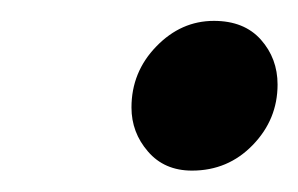

<svg xmlns="http://www.w3.org/2000/svg" viewBox="-20 -441 286 184"><path d="M164 -277.5Q137.5 -277.5 121.8 -295.8Q106 -314 106 -338Q106 -372 129.8 -396.5Q153.5 -421 185 -421Q214 -421 230 -403Q246 -385 246 -360Q246 -326.5 222.2 -302Q198.5 -277.5 164 -277.5Z"/></svg>

Font: Overpass Medium
Style: Italic
Weight: 500
Italic angle: -10°
Designer: Delve Withrington, Dave Bailey, Thomas Jockin
Foundry: Delve Fonts LLC
Version: Version 4.000